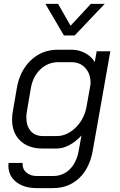

<svg xmlns="http://www.w3.org/2000/svg" viewBox="-20 -762 618 985"><path d="M23 88 24 74H96Q94 104 114.5 122.5Q135 141 169 141H252Q303 141 338 106.5Q373 72 384 10L398 -67Q370 -36 336.5 -18Q303 0 271 0H198Q126 0 84 -40Q42 -80 42 -149Q42 -171 46 -191L66 -308Q81 -398 138 -452.5Q195 -507 277 -507H347Q384 -507 417 -489.5Q450 -472 466 -443L476 -499H546L456 10Q440 101 386 152Q332 203 252 203H169Q103 203 63 171.5Q23 140 23 88ZM271 -64Q321 -64 364 -103.5Q407 -143 422 -204L444 -327Q448 -377 420.5 -410Q393 -443 347 -443H279Q226 -443 187 -406Q148 -369 138 -308L118 -191Q115 -175 115 -160Q115 -116 137.5 -90Q160 -64 200 -64ZM213 -742H278L342 -630L446 -742H517L363 -580H308Z"/></svg>

Font: Bai Jamjuree
Style: Italic
Weight: 400
Italic angle: -10°
Version: Version 1.000; ttfautohint (v1.6)